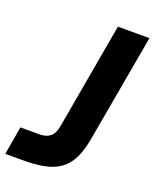

<svg xmlns="http://www.w3.org/2000/svg" viewBox="-182 -845 747 927"><g transform="rotate(20 191.5 -381.5)"><path d="M-40 0 -15 -145H83Q117 -145 137 -161Q157 -177 164 -213L261 -763H423L325 -211Q311 -130 280.5 -84.5Q250 -39 196.5 -19.5Q143 0 57 0Z"/></g></svg>

Font: Open Sauce One ExtraBold Italic
Style: Regular
Weight: 800
Italic angle: -10°
Designer: Alfredo Marco Pradil
Foundry: Creative Sauce Fz LLC
Version: Version 1.477